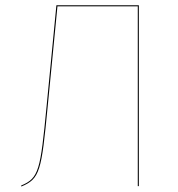

<svg xmlns="http://www.w3.org/2000/svg" viewBox="-20 -700 671 722"><path d="M192.1 -680.1 155.1 -299.3C131.9 -58.9 126.2 -30 59.6 -2.4L60.2 1.4C130.3 -27.7 135.9 -56.4 159.2 -298.2L196 -676.2H498.1V0H502.1V-680.1Z"/></svg>

Font: Fira Sans Four
Style: Regular
Weight: 100
Designer: Carrois Corporate & Edenspiekermann AG
Foundry: Carrois Corporate GbR & Edenspiekermann AG
Version: Version 4.203;PS 004.203;hotconv 1.0.88;makeotf.lib2.5.64775